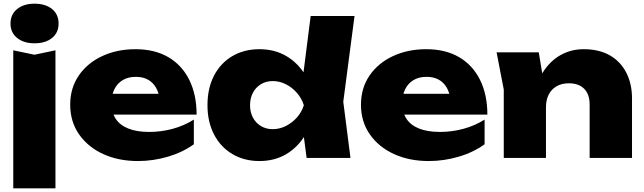

<svg xmlns="http://www.w3.org/2000/svg" viewBox="-20 -857 3495 1042"><path d="M52 -584 167 -560 281 -584V165H52ZM167 -622Q109 -622 73 -651Q37 -680 37 -729Q37 -779 73 -808Q109 -837 167 -837Q227 -837 262.5 -808Q298 -779 298 -729Q298 -680 262.5 -651Q227 -622 167 -622Z M729 17Q623 17 540 -21Q457 -59 409 -128Q361 -197 361 -289Q361 -379 407.5 -447Q454 -515 534.5 -552.5Q615 -590 715 -590Q820 -590 894 -546.5Q968 -503 1007.5 -423Q1047 -343 1047 -235H548V-348H915L848 -310Q843 -353 826.5 -381.5Q810 -410 782.5 -425Q755 -440 717 -440Q675 -440 645.5 -422Q616 -404 600.5 -372Q585 -340 585 -299Q585 -248 607.5 -213Q630 -178 676 -159.5Q722 -141 790 -141Q855 -141 917.5 -158Q980 -175 1032 -208V-74Q971 -30 891 -6.5Q811 17 729 17Z M1644 0 1616 -214 1653 -284 1616 -377 1666 -770H1904L1843 -305L1882 0ZM1690 -286Q1678 -195 1637.5 -126.5Q1597 -58 1533.5 -20.5Q1470 17 1388 17Q1305 17 1241 -21Q1177 -59 1141.5 -127.5Q1106 -196 1106 -286Q1106 -378 1141.5 -446.5Q1177 -515 1241 -552.5Q1305 -590 1388 -590Q1470 -590 1533.5 -553Q1597 -516 1638 -447.5Q1679 -379 1690 -286ZM1337 -286Q1337 -248 1352.5 -219Q1368 -190 1396 -173Q1424 -156 1460 -156Q1497 -156 1531 -173Q1565 -190 1591 -219Q1617 -248 1629 -286Q1617 -324 1591 -353.5Q1565 -383 1531 -400Q1497 -417 1460 -417Q1424 -417 1396 -400Q1368 -383 1352.5 -353.5Q1337 -324 1337 -286Z M2307 17Q2201 17 2118 -21Q2035 -59 1987 -128Q1939 -197 1939 -289Q1939 -379 1985.5 -447Q2032 -515 2112.5 -552.5Q2193 -590 2293 -590Q2398 -590 2472 -546.5Q2546 -503 2585.5 -423Q2625 -343 2625 -235H2126V-348H2493L2426 -310Q2421 -353 2404.5 -381.5Q2388 -410 2360.5 -425Q2333 -440 2295 -440Q2253 -440 2223.5 -422Q2194 -404 2178.5 -372Q2163 -340 2163 -299Q2163 -248 2185.5 -213Q2208 -178 2254 -159.5Q2300 -141 2368 -141Q2433 -141 2495.5 -158Q2558 -175 2610 -208V-74Q2549 -30 2469 -6.5Q2389 17 2307 17Z M2675 -573H2904L2943 -336V0H2714V-371ZM3147 -590Q3231 -590 3289 -557Q3347 -524 3378.5 -463.5Q3410 -403 3410 -322V0H3180V-289Q3180 -345 3150.5 -375Q3121 -405 3067 -405Q3029 -405 3001 -389Q2973 -373 2958 -344Q2943 -315 2943 -274L2874 -310Q2887 -403 2926.5 -465Q2966 -527 3023 -558.5Q3080 -590 3147 -590Z"/></svg>

Font: Unbounded ExtraBold
Style: Regular
Weight: 800
Designer: Luke Prowse, Jean-Baptiste Morizot, Fátima Lázaro, Florian Runge
Foundry: NaN
Version: Version 1.701;gftools[0.9.28.dev5+ged2979d]